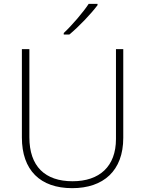

<svg xmlns="http://www.w3.org/2000/svg" viewBox="-20 -970 756 1000"><path d="M488 -943V-950H442C414 -907 354 -837 312 -798V-790H341C393 -833 455 -899 488 -943ZM622 -252V-714H584V-246C584 -103 498 -26 358 -26C214 -26 133 -104 133 -255V-714H94V-254C94 -84 189 10 356 10C518 10 622 -80 622 -252Z"/></svg>

Font: Noto Sans Telugu ExtraLight
Style: Regular
Weight: 200
Designer: Jelle Bosma - Monotype Design Team
Foundry: Monotype Imaging Inc.
Version: Version 2.005